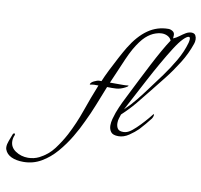

<svg xmlns="http://www.w3.org/2000/svg" viewBox="-390 -708 1077 1029"><g transform="rotate(10 148.5 -193.5)"><path d="M-198 226Q-237 226 -263.5 213.5Q-290 201 -299 176Q-300 173 -300.5 170Q-301 167 -301 163Q-301 148 -294 129.5Q-287 111 -279 90Q-276 84 -272 84Q-265 84 -268 94Q-275 109 -275 126Q-275 160 -245 180Q-215 200 -177 200Q-162 200 -146.5 196.5Q-131 193 -117 186Q-70 162 -40 122Q-10 82 13 39Q48 -28 73.5 -101.5Q99 -175 128 -247H105Q100 -247 94 -246Q88 -245 83 -244L81 -245Q83 -256 100.5 -264.5Q118 -273 128 -273H140Q151 -300 169.5 -337Q188 -374 207.5 -410.5Q227 -447 242 -472Q284 -541 334 -576Q384 -611 445 -611Q457 -611 468.5 -603.5Q480 -596 479 -581L478 -565Q495 -572 510 -583.5Q525 -595 540 -604Q555 -613 572 -613Q587 -612 592.5 -602Q598 -592 598 -580Q598 -573 597 -567Q596 -561 594 -556Q575 -500 542.5 -448Q510 -396 474.5 -351Q439 -306 410 -270Q377 -228 345.5 -190Q314 -152 274 -115Q270 -102 266.5 -91.5Q263 -81 263 -67Q263 -49 271 -37Q279 -25 300 -25Q303 -25 306 -25Q309 -25 313 -26Q330 -29 349.5 -45Q369 -61 389 -82Q409 -103 425 -122Q432 -130 438 -138Q444 -146 446 -148Q447 -147 448 -144.5Q449 -142 448 -140Q447 -133 443.5 -126.5Q440 -120 435 -115Q428 -106 414.5 -89.5Q401 -73 384 -55Q365 -36 337 -17Q309 2 280 2Q250 2 239 -12.5Q228 -27 228 -48Q228 -65 233 -83.5Q238 -102 244 -119Q256 -151 270.5 -181Q285 -211 300 -240Q318 -276 339.5 -318.5Q361 -361 383.5 -404.5Q406 -448 427.5 -486Q449 -524 467 -551Q462 -565 447.5 -573Q433 -581 415 -581Q399 -581 382 -575Q354 -566 328.5 -542.5Q303 -519 274 -469Q260 -444 245 -410Q230 -376 215 -340Q200 -304 186 -273H258Q265 -273 272.5 -273.5Q280 -274 287 -275Q287 -271 281.5 -267.5Q276 -264 272 -262Q247 -249 225 -247.5Q203 -246 175 -247Q153 -192 133.5 -142.5Q114 -93 91 -46Q72 -4 44 43Q16 90 -20 132Q-56 174 -100.5 200Q-145 226 -198 226ZM285 -145Q317 -175 345.5 -210.5Q374 -246 401 -283Q429 -320 461 -364Q493 -408 521.5 -457Q550 -506 564 -556Q567 -568 567 -576Q567 -588 560 -588Q550 -588 531 -569Q512 -550 486.5 -510Q461 -470 432.5 -420Q404 -370 376.5 -318Q349 -266 325 -220.5Q301 -175 285 -145Z"/></g></svg>

Font: Italianno
Style: Regular
Weight: 400
Designer: Robert E. Leuschke
Foundry: Robert E. Leuschke
Version: Version 1.100; ttfautohint (v1.8.3)